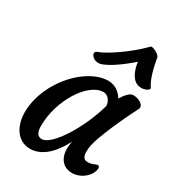

<svg xmlns="http://www.w3.org/2000/svg" viewBox="-185 -882 912 998"><g transform="rotate(30 271.0 -383.0)"><path d="M147.5 4.9C232.4 4.9 290 -78.6 318.8 -136.7C315.9 -118.2 314 -100.1 314 -95.2C314 -21 357.9 4.9 398.9 4.9C450.2 4.9 485.4 -30.8 496.1 -49.8C507.8 -70.3 513.2 -98.6 496.6 -98.6C483.9 -98.6 473.1 -85 440.9 -85C406.2 -85 408.2 -124 410.2 -148.4C415 -216.3 510.7 -411.6 534.7 -457.5C547.4 -483.9 508.8 -505.4 475.1 -505.4C461.4 -505.4 448.2 -495.1 440.4 -485.4C433.1 -478.5 423.8 -464.8 415.5 -451.2C397.9 -479 369.6 -505.4 325.2 -505.4C197.3 -505.4 36.6 -337.4 29.8 -157.2C26.4 -65.9 71.3 4.9 147.5 4.9ZM138.2 -127.9C138.2 -281.7 241.2 -441.9 332 -441.9C364.3 -441.9 379.4 -409.2 380.9 -387.7C340.3 -236.3 235.8 -69.3 175.8 -69.3C147.9 -69.3 138.2 -92.8 138.2 -127.9ZM253.4 -563C290.5 -576.7 345.2 -612.3 407.7 -667.5C416.5 -603.5 443.4 -561 484.9 -558.6C512.2 -556.6 542.5 -571.8 532.7 -585.4C506.8 -622.1 492.2 -690.9 483.9 -737.8C481 -753.4 434.6 -777.3 426.3 -769C342.8 -683.6 235.8 -618.2 200.7 -606.9C166 -596.2 204.1 -544.4 253.4 -563Z"/></g></svg>

Font: Courgette
Style: Regular
Weight: 400
Designer: Karolina Lach
Foundry: Karolina Lach
Version: Version 1.002